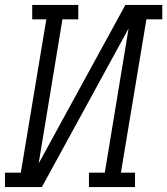

<svg xmlns="http://www.w3.org/2000/svg" viewBox="-33 -755 675 775"><path d="M-13 0V-58H51L154 -677H97V-735H283V-677H219L123 -95L473 -735H622V-677H558L455 -58H512V0H326V-58H390L486 -640L136 0Z"/></svg>

Font: Iosevka Curly Slab LtEx
Style: Italic
Weight: 300
Width: 7
Italic angle: -9°
Monospace: yes
Designer: Belleve Invis
Foundry: Belleve Invis
Version: Version 11.1.0; ttfautohint (v1.8.3)